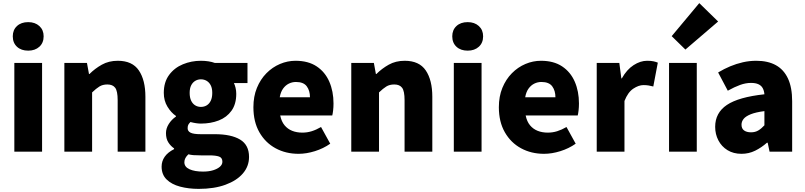

<svg xmlns="http://www.w3.org/2000/svg" viewBox="-20 -973 5168 1232"><path d="M72 0V-569H250V0ZM161 -648Q116 -648 89 -673Q62 -698 62 -740Q62 -781 89 -806Q116 -831 161 -831Q205 -831 232.5 -806Q260 -781 260 -740Q260 -698 232.5 -673Q205 -648 161 -648Z M393 0V-569H538L551 -498H554Q589 -533 633.5 -558Q678 -583 736 -583Q829 -583 871 -521Q913 -459 913 -352V0H735V-330Q735 -389 719 -410Q703 -431 669 -431Q639 -431 618 -418Q597 -405 571 -380V0Z M1255 239Q1190 239 1135.5 224.5Q1081 210 1049 178.5Q1017 147 1017 96Q1017 61 1037 32.5Q1057 4 1097 -16V-21Q1075 -36 1060 -59.5Q1045 -83 1045 -119Q1045 -149 1063 -177.5Q1081 -206 1109 -225V-229Q1078 -250 1054.5 -288.5Q1031 -327 1031 -377Q1031 -446 1065 -492Q1099 -538 1153.5 -560.5Q1208 -583 1269 -583Q1294 -583 1317 -579.5Q1340 -576 1359 -569H1568V-440H1481Q1487 -428 1491.5 -409.5Q1496 -391 1496 -371Q1496 -305 1465.5 -262.5Q1435 -220 1383.5 -200Q1332 -180 1269 -180Q1255 -180 1238 -182.5Q1221 -185 1202 -190Q1193 -181 1188.5 -173Q1184 -165 1184 -150Q1184 -131 1203 -121.5Q1222 -112 1268 -112H1358Q1463 -112 1520.5 -77.5Q1578 -43 1578 34Q1578 94 1538.5 140Q1499 186 1426.5 212.5Q1354 239 1255 239ZM1269 -287Q1290 -287 1306.5 -297Q1323 -307 1332.5 -327Q1342 -347 1342 -377Q1342 -406 1332.5 -425Q1323 -444 1306.5 -454Q1290 -464 1269 -464Q1249 -464 1232.5 -454Q1216 -444 1206.5 -425Q1197 -406 1197 -377Q1197 -347 1206.5 -327Q1216 -307 1232.5 -297Q1249 -287 1269 -287ZM1283 128Q1320 128 1347.5 119.5Q1375 111 1391 97Q1407 83 1407 65Q1407 39 1385.5 31.5Q1364 24 1324 24H1270Q1239 24 1221 22.5Q1203 21 1189 17Q1176 29 1169.5 41.5Q1163 54 1163 68Q1163 98 1196 113Q1229 128 1283 128Z M1896 14Q1814 14 1748.5 -21.5Q1683 -57 1644.5 -124Q1606 -191 1606 -285Q1606 -354 1628.5 -409Q1651 -464 1689.5 -503Q1728 -542 1776.5 -562.5Q1825 -583 1876 -583Q1958 -583 2012 -547Q2066 -511 2093 -449Q2120 -387 2120 -309Q2120 -285 2117.5 -264Q2115 -243 2112 -232H1778Q1786 -193 1806 -169Q1826 -145 1855 -133.5Q1884 -122 1920 -122Q1951 -122 1980 -131Q2009 -140 2040 -158L2099 -51Q2055 -20 2000.5 -3Q1946 14 1896 14ZM1775 -349H1969Q1969 -391 1948.5 -419Q1928 -447 1879 -447Q1855 -447 1833.5 -436.5Q1812 -426 1796.5 -404.5Q1781 -383 1775 -349Z M2234 0V-569H2379L2392 -498H2395Q2430 -533 2474.5 -558Q2519 -583 2577 -583Q2670 -583 2712 -521Q2754 -459 2754 -352V0H2576V-330Q2576 -389 2560 -410Q2544 -431 2510 -431Q2480 -431 2459 -418Q2438 -405 2412 -380V0Z M2892 0V-569H3070V0ZM2981 -648Q2936 -648 2909 -673Q2882 -698 2882 -740Q2882 -781 2909 -806Q2936 -831 2981 -831Q3025 -831 3052.5 -806Q3080 -781 3080 -740Q3080 -698 3052.5 -673Q3025 -648 2981 -648Z M3471 14Q3389 14 3323.5 -21.5Q3258 -57 3219.5 -124Q3181 -191 3181 -285Q3181 -354 3203.5 -409Q3226 -464 3264.5 -503Q3303 -542 3351.5 -562.5Q3400 -583 3451 -583Q3533 -583 3587 -547Q3641 -511 3668 -449Q3695 -387 3695 -309Q3695 -285 3692.5 -264Q3690 -243 3687 -232H3353Q3361 -193 3381 -169Q3401 -145 3430 -133.5Q3459 -122 3495 -122Q3526 -122 3555 -131Q3584 -140 3615 -158L3674 -51Q3630 -20 3575.5 -3Q3521 14 3471 14ZM3350 -349H3544Q3544 -391 3523.5 -419Q3503 -447 3454 -447Q3430 -447 3408.5 -436.5Q3387 -426 3371.5 -404.5Q3356 -383 3350 -349Z M3809 0V-569H3954L3967 -470H3970Q4002 -527 4045.5 -555Q4089 -583 4132 -583Q4158 -583 4173.5 -579.5Q4189 -576 4201 -571L4172 -418Q4156 -422 4142 -424.5Q4128 -427 4109 -427Q4078 -427 4043.5 -404Q4009 -381 3987 -325V0Z M4273 0V-569H4451V0ZM4378 -655 4290 -741 4467 -953 4588 -835Z M4738 14Q4686 14 4648 -9.5Q4610 -33 4589.5 -72.5Q4569 -112 4569 -159Q4569 -249 4644 -299.5Q4719 -350 4885 -368Q4883 -391 4874 -407.5Q4865 -424 4846.5 -432.5Q4828 -441 4799 -441Q4765 -441 4729 -428Q4693 -415 4650 -391L4588 -508Q4626 -531 4665.5 -547.5Q4705 -564 4747 -573.5Q4789 -583 4833 -583Q4907 -583 4958 -555Q5009 -527 5036 -469.5Q5063 -412 5063 -323V0H4918L4906 -57H4901Q4866 -26 4825.5 -6Q4785 14 4738 14ZM4799 -124Q4826 -124 4846 -136Q4866 -148 4885 -169V-260Q4830 -253 4797.5 -240Q4765 -227 4751.5 -210Q4738 -193 4738 -173Q4738 -148 4754.5 -136Q4771 -124 4799 -124Z"/></svg>

Font: Noto Sans SC Black
Style: Regular
Weight: 900
Designer: Ryoko NISHIZUKA  (kana, bopomofo & ideographs); Paul D. Hunt (Latin, Greek & Cyrillic); Sandoll Communications , Soo-you
Foundry: Adobe
Version: Version 2.004-H2;hotconv 1.0.118;makeotfexe 2.5.65603